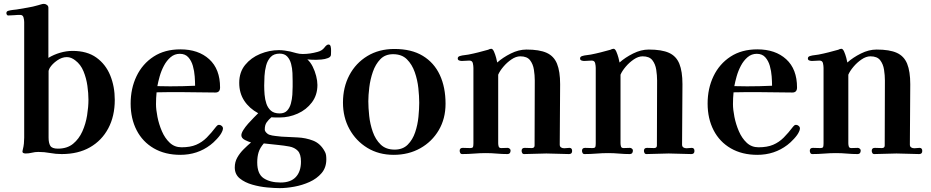

<svg xmlns="http://www.w3.org/2000/svg" viewBox="-20 -794 4808 992"><path d="M437 -279Q437 -312 431.5 -351Q426 -390 411.5 -425.5Q397 -461 369 -482Q359 -490 348 -494.5Q337 -499 325 -499Q300 -499 275 -481.5Q250 -464 237 -443Q236 -441 233.5 -435.5Q231 -430 231 -428V-83Q231 -55 240 -40.5Q249 -26 279 -26Q327 -26 357.5 -51Q388 -76 405.5 -115Q423 -154 430 -198Q437 -242 437 -279ZM573 -278Q573 -194 539.5 -131Q506 -68 445 -33Q384 2 299 2Q268 2 238.5 -3.5Q209 -9 178 -9Q161 -9 145 -5Q129 -1 112 -1Q107 -1 101.5 -3Q96 -5 96 -12Q96 -14 97 -17Q98 -20 98 -22Q102 -37 103.5 -52.5Q105 -68 105 -83V-680Q105 -691 101.5 -704Q98 -717 84 -717Q68 -717 53 -715.5Q38 -714 22 -714Q18 -714 15.5 -718Q13 -722 13 -726Q13 -735 22 -738Q33 -741 44.5 -742.5Q56 -744 66 -745Q94 -750 122 -754.5Q150 -759 177 -767Q185 -769 192.5 -771.5Q200 -774 207 -774Q215 -774 222.5 -768.5Q230 -763 230 -754V-495Q258 -512 290.5 -521.5Q323 -531 355 -531Q430 -531 478 -496.5Q526 -462 549.5 -404.5Q573 -347 573 -278Z M988 -351Q988 -371 986 -399Q984 -427 976.5 -453.5Q969 -480 953 -498Q937 -516 909 -516Q882 -516 861.5 -498.5Q841 -481 827 -454.5Q813 -428 805 -399.5Q797 -371 793 -349Q810 -349 826.5 -348.5Q843 -348 859 -348Q924 -348 988 -351ZM1132 -130Q1132 -127 1130.5 -121.5Q1129 -116 1127 -113Q1120 -97 1101 -76.5Q1082 -56 1067 -45Q1000 6 912 6Q833 6 775 -27.5Q717 -61 686 -121Q655 -181 655 -259Q655 -337 685.5 -400.5Q716 -464 773.5 -501.5Q831 -539 912 -539Q1005 -539 1061 -488Q1117 -437 1117 -342Q1117 -316 1093 -316Q1049 -316 1005 -317Q961 -318 917 -318Q885 -318 853 -318Q821 -318 789 -317Q786 -287 786 -256Q786 -228 793.5 -190Q801 -152 816.5 -116Q832 -80 857 -56.5Q882 -33 918 -33Q963 -33 993.5 -46Q1024 -59 1048 -83Q1072 -107 1097 -140Q1100 -144 1103.5 -146.5Q1107 -149 1112 -149Q1119 -149 1125.5 -143.5Q1132 -138 1132 -130Z M1535 41Q1535 2 1518.5 -15Q1502 -32 1475 -37Q1448 -42 1418 -45L1343 -53Q1323 -30 1316 -7Q1309 16 1309 45Q1309 105 1342.5 127Q1376 149 1430 149Q1482 149 1508.5 120.5Q1535 92 1535 41ZM1492 -375Q1492 -393 1491 -417Q1490 -441 1484 -464Q1478 -487 1464 -502Q1450 -517 1425 -517Q1395 -517 1378.5 -499.5Q1362 -482 1355 -455.5Q1348 -429 1346.5 -401Q1345 -373 1345 -352Q1345 -330 1347 -305Q1349 -280 1356.5 -258Q1364 -236 1380 -222Q1396 -208 1425 -208Q1450 -208 1463.5 -222.5Q1477 -237 1483 -259.5Q1489 -282 1490.5 -305Q1492 -328 1492 -346ZM1690 -512Q1690 -500 1674.5 -494Q1659 -488 1640.5 -486.5Q1622 -485 1613 -485Q1602 -485 1590.5 -485.5Q1579 -486 1568 -487Q1584 -473 1595.5 -450Q1607 -427 1613.5 -401.5Q1620 -376 1620 -355Q1620 -303 1591.5 -265Q1563 -227 1518 -207Q1473 -187 1425 -187Q1415 -187 1404 -187Q1393 -187 1382 -188Q1367 -175 1357.5 -161.5Q1348 -148 1348 -125Q1348 -117 1356 -108.5Q1364 -100 1371 -98Q1386 -93 1403 -91.5Q1420 -90 1435 -88Q1474 -86 1517 -84Q1560 -82 1597.5 -67.5Q1635 -53 1657 -13Q1663 -3 1664.5 7Q1666 17 1666 29Q1666 72 1641.5 100.5Q1617 129 1579.5 146Q1542 163 1500.5 170.5Q1459 178 1425 178Q1400 178 1361 174.5Q1322 171 1283.5 160Q1245 149 1219 128Q1193 107 1193 71Q1193 43 1206 20Q1219 -3 1238.5 -22.5Q1258 -42 1277 -58Q1265 -61 1246 -70.5Q1227 -80 1227 -95Q1227 -106 1237 -122Q1247 -138 1262 -155Q1277 -172 1291.5 -186.5Q1306 -201 1314 -209Q1268 -234 1242 -273.5Q1216 -313 1216 -366Q1216 -421 1246.5 -458.5Q1277 -496 1324.5 -515.5Q1372 -535 1421 -535Q1435 -535 1450 -533Q1465 -531 1479 -528Q1495 -524 1511 -519.5Q1527 -515 1544 -515Q1582 -515 1621 -526Q1644 -532 1656 -548Q1668 -564 1677 -564Q1686 -564 1688.5 -553.5Q1691 -543 1690.5 -530.5Q1690 -518 1690 -512Z M2146 -263Q2146 -296 2141.5 -338.5Q2137 -381 2123 -421Q2109 -461 2082.5 -487.5Q2056 -514 2011 -514Q1970 -514 1945 -488Q1920 -462 1906.5 -423Q1893 -384 1888 -342.5Q1883 -301 1883 -271Q1883 -238 1887.5 -195.5Q1892 -153 1906 -113Q1920 -73 1947 -47Q1974 -21 2019 -21Q2061 -21 2086.5 -46.5Q2112 -72 2125 -110.5Q2138 -149 2142 -190.5Q2146 -232 2146 -263ZM2282 -258Q2282 -181 2247 -121.5Q2212 -62 2151.5 -28Q2091 6 2014 6Q1937 6 1878 -30Q1819 -66 1785.5 -127Q1752 -188 1752 -264Q1752 -343 1785 -405.5Q1818 -468 1878 -504.5Q1938 -541 2018 -541Q2106 -541 2164.5 -505.5Q2223 -470 2252.5 -406.5Q2282 -343 2282 -258Z M2936 -14Q2936 2 2920 2Q2891 2 2861.5 0.5Q2832 -1 2803 -1Q2775 -1 2746 0.5Q2717 2 2688 2Q2681 2 2678 -3.5Q2675 -9 2675 -15Q2675 -30 2691 -30Q2700 -30 2709 -29.5Q2718 -29 2727 -29Q2742 -29 2742 -42Q2742 -126 2742.5 -210Q2743 -294 2743 -378Q2743 -405 2738.5 -434Q2734 -463 2718.5 -483Q2703 -503 2668 -503Q2646 -503 2622.5 -487Q2599 -471 2580.5 -449Q2562 -427 2554 -408V-54Q2554 -45 2556.5 -37Q2559 -29 2570 -29Q2578 -29 2586.5 -29.5Q2595 -30 2603 -30Q2608 -30 2613 -26Q2618 -22 2618 -17Q2618 2 2602 2Q2574 2 2546.5 -0.5Q2519 -3 2490 -3Q2460 -3 2429.5 -0.5Q2399 2 2368 2Q2361 2 2358 -3.5Q2355 -9 2355 -15Q2355 -30 2371 -30Q2380 -30 2389 -29.5Q2398 -29 2408 -29Q2422 -29 2424 -35Q2426 -41 2426 -54V-199Q2426 -260 2426 -321Q2426 -382 2426 -443Q2426 -454 2423 -467.5Q2420 -481 2405 -481Q2395 -481 2385.5 -480Q2376 -479 2366 -479Q2360 -479 2352.5 -481.5Q2345 -484 2345 -492Q2345 -498 2349 -501Q2353 -504 2358 -505Q2368 -508 2379 -509Q2390 -510 2400 -512Q2426 -517 2451.5 -523.5Q2477 -530 2502 -537Q2506 -539 2510 -540.5Q2514 -542 2518 -542Q2526 -542 2532.5 -527Q2539 -512 2543.5 -495Q2548 -478 2549 -471Q2578 -497 2619 -517.5Q2660 -538 2700 -538Q2767 -538 2804.5 -521Q2842 -504 2858 -464.5Q2874 -425 2874 -359Q2874 -281 2873 -203Q2872 -125 2872 -47Q2872 -37 2878.5 -32.5Q2885 -28 2895 -28Q2902 -28 2908.5 -29Q2915 -30 2922 -30Q2936 -30 2936 -14Z M3568 -14Q3568 2 3552 2Q3523 2 3493.5 0.5Q3464 -1 3435 -1Q3407 -1 3378 0.5Q3349 2 3320 2Q3313 2 3310 -3.5Q3307 -9 3307 -15Q3307 -30 3323 -30Q3332 -30 3341 -29.5Q3350 -29 3359 -29Q3374 -29 3374 -42Q3374 -126 3374.5 -210Q3375 -294 3375 -378Q3375 -405 3370.5 -434Q3366 -463 3350.5 -483Q3335 -503 3300 -503Q3278 -503 3254.5 -487Q3231 -471 3212.5 -449Q3194 -427 3186 -408V-54Q3186 -45 3188.5 -37Q3191 -29 3202 -29Q3210 -29 3218.5 -29.5Q3227 -30 3235 -30Q3240 -30 3245 -26Q3250 -22 3250 -17Q3250 2 3234 2Q3206 2 3178.5 -0.5Q3151 -3 3122 -3Q3092 -3 3061.5 -0.5Q3031 2 3000 2Q2993 2 2990 -3.5Q2987 -9 2987 -15Q2987 -30 3003 -30Q3012 -30 3021 -29.5Q3030 -29 3040 -29Q3054 -29 3056 -35Q3058 -41 3058 -54V-199Q3058 -260 3058 -321Q3058 -382 3058 -443Q3058 -454 3055 -467.5Q3052 -481 3037 -481Q3027 -481 3017.5 -480Q3008 -479 2998 -479Q2992 -479 2984.5 -481.5Q2977 -484 2977 -492Q2977 -498 2981 -501Q2985 -504 2990 -505Q3000 -508 3011 -509Q3022 -510 3032 -512Q3058 -517 3083.5 -523.5Q3109 -530 3134 -537Q3138 -539 3142 -540.5Q3146 -542 3150 -542Q3158 -542 3164.5 -527Q3171 -512 3175.5 -495Q3180 -478 3181 -471Q3210 -497 3251 -517.5Q3292 -538 3332 -538Q3399 -538 3436.5 -521Q3474 -504 3490 -464.5Q3506 -425 3506 -359Q3506 -281 3505 -203Q3504 -125 3504 -47Q3504 -37 3510.5 -32.5Q3517 -28 3527 -28Q3534 -28 3540.5 -29Q3547 -30 3554 -30Q3568 -30 3568 -14Z M3969 -351Q3969 -371 3967 -399Q3965 -427 3957.5 -453.5Q3950 -480 3934 -498Q3918 -516 3890 -516Q3863 -516 3842.5 -498.5Q3822 -481 3808 -454.5Q3794 -428 3786 -399.5Q3778 -371 3774 -349Q3791 -349 3807.5 -348.5Q3824 -348 3840 -348Q3905 -348 3969 -351ZM4113 -130Q4113 -127 4111.5 -121.5Q4110 -116 4108 -113Q4101 -97 4082 -76.5Q4063 -56 4048 -45Q3981 6 3893 6Q3814 6 3756 -27.5Q3698 -61 3667 -121Q3636 -181 3636 -259Q3636 -337 3666.5 -400.5Q3697 -464 3754.5 -501.5Q3812 -539 3893 -539Q3986 -539 4042 -488Q4098 -437 4098 -342Q4098 -316 4074 -316Q4030 -316 3986 -317Q3942 -318 3898 -318Q3866 -318 3834 -318Q3802 -318 3770 -317Q3767 -287 3767 -256Q3767 -228 3774.5 -190Q3782 -152 3797.5 -116Q3813 -80 3838 -56.5Q3863 -33 3899 -33Q3944 -33 3974.5 -46Q4005 -59 4029 -83Q4053 -107 4078 -140Q4081 -144 4084.5 -146.5Q4088 -149 4093 -149Q4100 -149 4106.5 -143.5Q4113 -138 4113 -130Z M4745 -14Q4745 2 4729 2Q4700 2 4670.5 0.5Q4641 -1 4612 -1Q4584 -1 4555 0.5Q4526 2 4497 2Q4490 2 4487 -3.5Q4484 -9 4484 -15Q4484 -30 4500 -30Q4509 -30 4518 -29.5Q4527 -29 4536 -29Q4551 -29 4551 -42Q4551 -126 4551.5 -210Q4552 -294 4552 -378Q4552 -405 4547.5 -434Q4543 -463 4527.5 -483Q4512 -503 4477 -503Q4455 -503 4431.5 -487Q4408 -471 4389.5 -449Q4371 -427 4363 -408V-54Q4363 -45 4365.5 -37Q4368 -29 4379 -29Q4387 -29 4395.5 -29.5Q4404 -30 4412 -30Q4417 -30 4422 -26Q4427 -22 4427 -17Q4427 2 4411 2Q4383 2 4355.5 -0.5Q4328 -3 4299 -3Q4269 -3 4238.5 -0.5Q4208 2 4177 2Q4170 2 4167 -3.5Q4164 -9 4164 -15Q4164 -30 4180 -30Q4189 -30 4198 -29.5Q4207 -29 4217 -29Q4231 -29 4233 -35Q4235 -41 4235 -54V-199Q4235 -260 4235 -321Q4235 -382 4235 -443Q4235 -454 4232 -467.5Q4229 -481 4214 -481Q4204 -481 4194.5 -480Q4185 -479 4175 -479Q4169 -479 4161.5 -481.5Q4154 -484 4154 -492Q4154 -498 4158 -501Q4162 -504 4167 -505Q4177 -508 4188 -509Q4199 -510 4209 -512Q4235 -517 4260.5 -523.5Q4286 -530 4311 -537Q4315 -539 4319 -540.5Q4323 -542 4327 -542Q4335 -542 4341.5 -527Q4348 -512 4352.5 -495Q4357 -478 4358 -471Q4387 -497 4428 -517.5Q4469 -538 4509 -538Q4576 -538 4613.5 -521Q4651 -504 4667 -464.5Q4683 -425 4683 -359Q4683 -281 4682 -203Q4681 -125 4681 -47Q4681 -37 4687.5 -32.5Q4694 -28 4704 -28Q4711 -28 4717.5 -29Q4724 -30 4731 -30Q4745 -30 4745 -14Z"/></svg>

Font: Kaisei Opti
Style: Bold
Weight: 700
Designer: Font-Kai, 金井和夫
Foundry: KAZUO KANAI
Version: Version 5.003